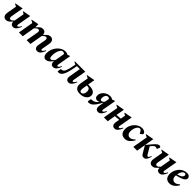

<svg xmlns="http://www.w3.org/2000/svg" viewBox="669 -2515 4574 4574"><g transform="rotate(45 2956.5 -228.0)"><path d="M152 10Q109 10 83 -19.5Q57 -49 57 -100Q57 -109 58.5 -118.5Q60 -128 61 -138L104 -384L38 -418V-430L242 -466H246L192 -158Q188 -135 188 -123Q188 -103 198 -88.5Q208 -74 231 -74Q252 -74 274 -91Q296 -108 314 -128L359 -384L304 -418V-430L498 -466H501L441 -126Q433 -79 459 -79Q474 -79 491 -95.5Q508 -112 526 -151L544 -145Q516 -71 480 -30.5Q444 10 396 10Q354 10 331.5 -15Q309 -40 310 -87H308Q276 -52 252.5 -30.5Q229 -9 205.5 0.5Q182 10 152 10Z M587 0 654 -384 588 -418V-430L773 -466H776V-368H782Q814 -404 837 -425.5Q860 -447 883 -456.5Q906 -466 938 -466Q979 -466 1004.5 -440Q1030 -414 1033 -368H1039Q1072 -404 1095.5 -425.5Q1119 -447 1142.5 -456.5Q1166 -466 1197 -466Q1247 -466 1274.5 -426Q1302 -386 1290 -318L1256 -126Q1248 -79 1273 -79Q1288 -79 1304.5 -95.5Q1321 -112 1339 -151L1358 -145Q1330 -71 1294 -30.5Q1258 10 1210 10Q1160 10 1138 -25Q1116 -60 1128 -126L1161 -314Q1166 -341 1157 -361.5Q1148 -382 1119 -382Q1095 -382 1072.5 -363.5Q1050 -345 1031 -324L1030 -318L975 0H846L902 -314Q907 -341 898 -361.5Q889 -382 859 -382Q835 -382 812.5 -362.5Q790 -343 770 -321L716 0Z M1493 10Q1452 10 1426 -23.5Q1400 -57 1400 -120Q1400 -192 1425 -255Q1450 -318 1492.5 -365Q1535 -412 1586.5 -439Q1638 -466 1691 -466Q1744 -466 1779 -441L1830 -460H1850L1791 -126Q1783 -79 1808 -79Q1823 -79 1840 -95.5Q1857 -112 1875 -151L1893 -145Q1865 -71 1829 -30.5Q1793 10 1745 10Q1700 10 1678 -19Q1656 -48 1661 -102H1658Q1615 -44 1577 -17Q1539 10 1493 10ZM1533 -174Q1533 -126 1542 -104Q1551 -82 1575 -82Q1601 -82 1624.5 -104Q1648 -126 1669 -156L1710 -395Q1699 -407 1686 -413.5Q1673 -420 1655 -420Q1619 -420 1591.5 -385Q1564 -350 1548.5 -294Q1533 -238 1533 -174Z M2263 10Q2214 10 2192 -25Q2170 -60 2182 -126L2231 -409H2131L2126 -378Q2106 -264 2084 -185Q2062 -106 2034 -60Q1992 10 1925 10Q1903 10 1898.5 4Q1894 -2 1897 -19L1909 -86L1915 -91H1929Q1988 -91 2018.5 -161.5Q2049 -232 2074 -378L2080 -408L2017 -440L2019 -456H2367L2309 -126Q2301 -79 2326 -79Q2341 -79 2358 -95.5Q2375 -112 2393 -151L2411 -145Q2383 -71 2347 -30.5Q2311 10 2263 10Z M2520 -384 2454 -418V-430L2658 -466H2662L2631 -289H2676Q2770 -289 2820.5 -254Q2871 -219 2871 -156Q2871 -110 2843 -72Q2815 -34 2764.5 -12Q2714 10 2646 10Q2548 10 2508.5 -40.5Q2469 -91 2483 -174ZM2608 -155Q2598 -98 2607 -65Q2616 -32 2651 -32Q2687 -32 2710 -67Q2733 -102 2733 -155Q2733 -198 2713 -223.5Q2693 -249 2649 -249H2624Z M3049 -170Q3014 -170 2991 -193Q2968 -216 2968 -263Q2968 -299 2985 -335Q3002 -371 3032.5 -400.5Q3063 -430 3104.5 -448Q3146 -466 3195 -466Q3225 -466 3249.5 -458.5Q3274 -451 3291 -440L3344 -460H3364L3305 -126Q3297 -79 3322 -79Q3337 -79 3353.5 -95.5Q3370 -112 3388 -151L3407 -145Q3379 -71 3343 -30.5Q3307 10 3259 10Q3209 10 3187.5 -25Q3166 -60 3177 -126L3196 -235H3192Q3150 -162 3112.5 -107Q3075 -52 3034 -21Q2993 10 2939 10Q2917 10 2912.5 4Q2908 -2 2911 -19L2923 -86L2929 -91H2943Q2998 -91 3036.5 -113.5Q3075 -136 3119 -189Q3103 -180 3085.5 -175Q3068 -170 3049 -170ZM3087 -296Q3087 -269 3096.5 -251.5Q3106 -234 3128 -234Q3149 -234 3167.5 -247Q3186 -260 3204 -284L3224 -396Q3201 -420 3173 -420Q3147 -420 3127.5 -402Q3108 -384 3097.5 -356Q3087 -328 3087 -296Z M3450 0 3517 -384 3451 -418V-430L3654 -466H3657L3621 -254L3756 -265L3777 -384L3721 -418V-430L3916 -466H3919L3859 -126Q3851 -79 3877 -79Q3892 -79 3908.5 -95.5Q3925 -112 3943 -151L3962 -145Q3934 -71 3898 -30.5Q3862 10 3814 10Q3765 10 3743 -25Q3721 -60 3732 -126L3748 -217L3613 -206L3579 0Z M4163 10Q4080 10 4040.5 -36Q4001 -82 4001 -166Q4001 -223 4023 -276.5Q4045 -330 4083.5 -372.5Q4122 -415 4171 -440.5Q4220 -466 4273 -466Q4315 -466 4343 -453Q4371 -440 4386 -417Q4392 -408 4393.5 -402.5Q4395 -397 4395 -391Q4395 -374 4380 -363L4334 -329H4328L4307 -368Q4290 -398 4278 -409.5Q4266 -421 4241 -421Q4214 -421 4188 -392.5Q4162 -364 4145.5 -317.5Q4129 -271 4129 -216Q4129 -159 4156.5 -126.5Q4184 -94 4228 -94Q4256 -94 4285 -107.5Q4314 -121 4352 -161H4355L4370 -147Q4333 -82 4281.5 -36Q4230 10 4163 10Z M4441 0 4508 -384 4442 -418V-430L4645 -466H4648L4608 -230Q4681 -320 4726.5 -371.5Q4772 -423 4801.5 -444.5Q4831 -466 4857 -466Q4869 -466 4877.5 -463.5Q4886 -461 4891 -457Q4898 -452 4901.5 -444.5Q4905 -437 4901 -428L4875 -362L4871 -361L4855 -367Q4848 -370 4840 -372.5Q4832 -375 4818 -375Q4802 -375 4786.5 -366.5Q4771 -358 4754 -339L4707 -288L4802 -125Q4816 -102 4824.5 -90.5Q4833 -79 4847 -79Q4863 -79 4875 -95Q4887 -111 4900 -150L4919 -144Q4896 -62 4867 -26Q4838 10 4795 10Q4766 10 4748.5 -2.5Q4731 -15 4718.5 -35.5Q4706 -56 4691 -81L4608 -224V-227L4570 0Z M5078 10Q5035 10 5009 -19.5Q4983 -49 4983 -100Q4983 -109 4984.5 -118.5Q4986 -128 4987 -138L5030 -384L4964 -418V-430L5168 -466H5172L5118 -158Q5114 -135 5114 -123Q5114 -103 5124 -88.5Q5134 -74 5157 -74Q5178 -74 5200 -91Q5222 -108 5240 -128L5285 -384L5230 -418V-430L5424 -466H5427L5367 -126Q5359 -79 5385 -79Q5400 -79 5417 -95.5Q5434 -112 5452 -151L5470 -145Q5442 -71 5406 -30.5Q5370 10 5322 10Q5280 10 5257.5 -15Q5235 -40 5236 -87H5234Q5202 -52 5178.5 -30.5Q5155 -9 5131.5 0.5Q5108 10 5078 10Z M5668 10Q5586 10 5547.5 -36Q5509 -82 5509 -162Q5509 -218 5529.5 -272Q5550 -326 5587 -370Q5624 -414 5675 -440Q5726 -466 5786 -466Q5838 -466 5865 -442.5Q5892 -419 5892 -386Q5892 -357 5870.5 -331.5Q5849 -306 5794 -283Q5739 -260 5639 -237Q5638 -224 5638 -210Q5638 -157 5666 -125.5Q5694 -94 5738 -94Q5769 -94 5797 -108.5Q5825 -123 5859 -154H5862L5876 -140Q5854 -100 5822.5 -66Q5791 -32 5751.5 -11Q5712 10 5668 10ZM5753 -425Q5715 -425 5684.5 -383.5Q5654 -342 5643 -273Q5728 -296 5760 -324.5Q5792 -353 5792 -388Q5792 -402 5783 -413.5Q5774 -425 5753 -425Z"/></g></svg>

Font: Spectral
Style: Bold Italic
Weight: 700
Italic angle: -10°
Designer: Jean-Baptiste Levee
Foundry: Production Type
Version: Version 2.001